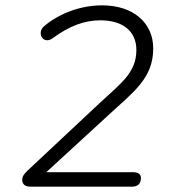

<svg xmlns="http://www.w3.org/2000/svg" viewBox="-20 -698 637 718"><path d="M94 0H474C496 0 507 -12 507 -32C507 -47 497 -54 477 -54H153L386 -268C479 -354 553 -405 553 -517C553 -612 479 -678 362 -678C284 -678 205 -650 146 -601C115 -576 141 -529 177 -555C239 -601 296 -622 355 -622C441 -622 490 -580 490 -511C490 -425 430 -385 351 -311L84 -61C69 -47 63 -37 63 -26C63 -8 75 0 94 0Z"/></svg>

Font: SN Pro Light
Style: Italic
Weight: 300
Italic angle: -8.99998°
Designer: Tobias Whetton
Foundry: Supernotes
Version: Version 1.001;Glyphs 3.2 (3249)